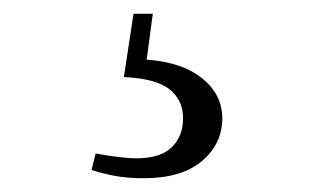

<svg xmlns="http://www.w3.org/2000/svg" viewBox="-20 -22 475 279"><path d="M160 90 174 -2H202L191 81L178 64Q237 65 270 89Q303 113 303 150Q303 187 273.5 212Q244 237 189 237Q165 237 146.5 233.5Q128 230 113 225L119 201Q135 204 150.5 206Q166 208 179 208Q213 208 229.5 192Q246 176 246 150Q246 123 226 107.5Q206 92 160 90Z"/></svg>

Font: Noto Serif TC
Style: Regular
Weight: 400
Designer: Ryoko NISHIZUKA  (kana & ideographs); Frank Grießhammer (Latin, Greek & Cyrillic); Wenlong ZHANG  (bopomofo); Sandoll Co
Foundry: Adobe
Version: Version 2.003-H1;hotconv 1.1.1;makeotfexe 2.6.0